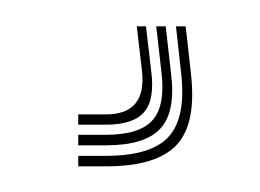

<svg xmlns="http://www.w3.org/2000/svg" viewBox="-20 2 198 146"><path d="M113.8 22H121.2L125.2 58Q129.5 95.8 114.4 112.1Q99.2 128.5 60.5 128.5H39.5V120.5H60.5Q95 120.5 108.2 106Q121.5 91.5 117.8 58ZM84 22H91L95 56.2Q97.8 77.8 89.6 87.2Q81.5 96.8 60.5 96.8H39.5V89H60.5Q91.5 89 88 56.2ZM98.8 22H106L110 57.2Q113.8 86.8 102.1 99.6Q90.5 112.5 60.5 112.5H39.5V104.5H60.5Q86 104.5 95.9 93.5Q105.8 82.5 102.8 57.2Z"/></svg>

Font: Big Shoulders Inline Display Light
Style: Regular
Weight: 300
Designer: Patric King
Foundry: XO Type Co
Version: Version 1.000